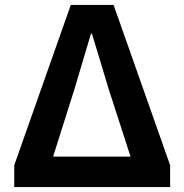

<svg xmlns="http://www.w3.org/2000/svg" viewBox="-20 -761 750 781"><path d="M38 0H672V-89L442 -741H268L38 -89ZM196 -124 283 -399 350 -624H354L422 -399L511 -124Z"/></svg>

Font: Noto Sans JP
Style: Bold
Weight: 700
Designer: Ryoko NISHIZUKA 西塚涼子 (kana, bopomofo & ideographs); Paul D. Hunt (Latin, Greek & Cyrillic); Sandoll Communications 산돌커뮤니
Foundry: Adobe
Version: Version 2.004;hotconv 1.0.118;makeotfexe 2.5.65603